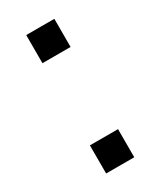

<svg xmlns="http://www.w3.org/2000/svg" viewBox="-138 -553 503 603"><g transform="rotate(-30 114.0 -251.0)"><path d="M63 -400V-502H165V-400ZM63 0V-102H165V0Z"/></g></svg>

Font: Mulish ExtraLight
Style: Regular
Weight: 400
Version: Version 3.603